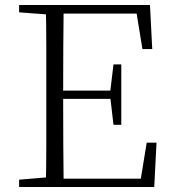

<svg xmlns="http://www.w3.org/2000/svg" viewBox="-20 -743 686 763"><path d="M56 0V-29L188 -40H198V0ZM162 0Q164 -83 164 -166Q164 -249 164 -333V-390Q164 -474 164 -557.5Q164 -641 162 -723H233Q232 -641 231.5 -556Q231 -471 231 -377V-357Q231 -255 231.5 -169Q232 -83 233 0ZM198 0V-33H569L536 -11L563 -176H602L593 0ZM198 -350V-383H436V-350ZM431 -247 418 -358V-379L431 -487H462V-247ZM56 -694V-723H198V-684H188ZM546 -548 519 -714 553 -689H198V-723H576L585 -548Z"/></svg>

Font: Noto Serif KR ExtraLight ExtraLight
Style: Regular
Weight: 250
Version: Version 2.003-H1;hotconv 1.1.1;makeotfexe 2.6.0